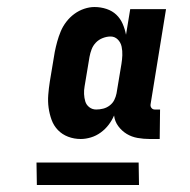

<svg xmlns="http://www.w3.org/2000/svg" viewBox="-20 -713 540 547"><path d="M210 -317Q191 -317 174 -323.5Q157 -330 145 -342.5Q133 -355 127 -371.5Q121 -388 118.5 -406Q116 -424 117.5 -443Q119 -462 122 -481L136 -565Q139 -580 143 -594.5Q147 -609 153 -623.5Q159 -638 169 -651Q179 -664 192 -673.5Q205 -683 220 -688Q235 -693 249 -693Q267 -693 283.5 -687.5Q300 -682 311.5 -671Q323 -660 329.5 -645Q336 -630 339 -614L351 -687H453L409 -416Q408 -410 411.5 -405.5Q415 -401 421 -401H436L435 -317H407Q389 -317 372 -320Q355 -323 341 -331.5Q327 -340 317 -353.5Q307 -367 305 -384Q299 -370 289.5 -357.5Q280 -345 267 -335.5Q254 -326 239 -321.5Q224 -317 210 -317ZM254 -401Q264 -401 274 -403.5Q284 -406 292.5 -412.5Q301 -419 305.5 -428Q310 -437 312 -447L326 -531Q328 -543 328.5 -555.5Q329 -568 326.5 -580Q324 -592 315.5 -600.5Q307 -609 295 -609Q284 -609 272.5 -604.5Q261 -600 253 -591.5Q245 -583 241 -572.5Q237 -562 235 -551L221 -467Q219 -456 219.5 -445Q220 -434 223 -424Q226 -414 234.5 -407.5Q243 -401 254 -401ZM376 -186H85L84 -250H375Z"/></svg>

Font: Iosevka Term Curly Heavy
Style: Italic
Weight: 900
Italic angle: -9°
Designer: Belleve Invis
Foundry: Belleve Invis
Version: Version 32.3.0